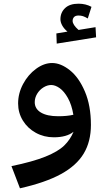

<svg xmlns="http://www.w3.org/2000/svg" viewBox="-20 -743 563 1039"><path d="M500 -541 287 -507 285 -562 345 -572Q326 -588 316.5 -605.5Q307 -623 307 -639Q307 -675 332 -699Q357 -723 405 -723Q444 -723 475 -706L455 -643Q440 -652 429 -655.5Q418 -659 405 -659Q388 -659 380.5 -650.5Q373 -642 373 -630Q373 -609 405 -581L497 -596ZM472 -67Q472 23 433 88Q394 153 310 199Q226 245 88 276L42 156Q158 132 226 104.5Q294 77 327 45Q360 13 378 -30Q341 0 271 0Q218 0 173.5 -24.5Q129 -49 103.5 -91Q78 -133 78 -183Q78 -238 105 -288.5Q132 -339 175 -370.5Q218 -402 262 -402Q309 -402 358 -363Q407 -324 439.5 -247.5Q472 -171 472 -67ZM295 -114Q344 -114 377 -122Q368 -176 347.5 -212.5Q327 -249 303 -266Q279 -283 257 -283Q236 -283 215 -270Q194 -257 181 -235.5Q168 -214 168 -190Q168 -154 201.5 -134Q235 -114 295 -114Z"/></svg>

Font: FiraGO Medium
Style: Italic
Weight: 500
Italic angle: -8°
Designer: bBox Type GmbH
Foundry: bBox Type GmbH
Version: Version 1.001